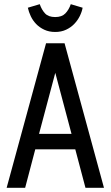

<svg xmlns="http://www.w3.org/2000/svg" viewBox="-20 -893 527 913"><path d="M11.6 0H99.6L147.7 -182.9H338L386.4 0H474.4L287 -687.3H199ZM165.6 -256.3 242.9 -546.7 320.1 -256.3ZM242.6 -741Q271.4 -741 294.2 -751.7Q317 -762.4 333 -779.1Q349 -795.7 359.2 -816.1Q369.4 -836.6 372.9 -856.3L316.6 -873.1Q307.3 -846.1 290.6 -829Q274 -811.9 242.4 -811.9Q210.6 -811.9 194.4 -829Q178.3 -846.1 169 -873.1L112.4 -856.3Q116.6 -836.6 126.3 -816Q136 -795.4 151.9 -778.9Q167.7 -762.4 190.5 -751.7Q213.3 -741 242.6 -741Z"/></svg>

Font: Secuela Black
Style: Regular
Weight: 900
Designer: Fernando Haro
Foundry: deFharo
Version: Version 1.704